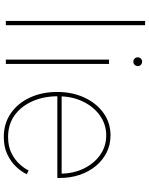

<svg xmlns="http://www.w3.org/2000/svg" viewBox="92 -860 778 1003"><g transform="rotate(90 481.5 -359.0)"><path d="M112.3 -727.5V0H89.8V-727.5Z M292 0V-539.1H314.5V0ZM302.7 -666Q293.5 -666 286.6 -672.6Q279.8 -679.2 279.8 -689Q279.8 -698.7 286.6 -705.3Q293.5 -711.9 302.7 -711.9Q312.5 -711.9 319.1 -705.3Q325.7 -698.7 325.7 -689Q325.7 -679.7 319.1 -672.9Q312.5 -666 302.7 -666Z M695.8 10.7Q625.5 10.7 572.5 -25.9Q519.5 -62.5 490.2 -125.7Q460.9 -189 460.9 -268.6Q460.9 -347.7 490.5 -410.9Q520 -474.1 571.3 -510.5Q622.6 -546.9 687.5 -546.9Q735.8 -546.9 776.4 -526.9Q816.9 -506.8 846.9 -470.9Q877 -435.1 893.6 -386.7Q910.2 -338.4 910.2 -281.7V-269H472.7V-291.5H897.5L887.7 -283.2Q887.7 -351.1 861.6 -405.8Q835.4 -460.4 790.3 -492.4Q745.1 -524.4 687.5 -524.4Q630.4 -524.4 584 -491.5Q537.6 -458.5 510.5 -401.9Q483.4 -345.2 483.4 -273.4V-270.5Q483.4 -199.2 508.8 -140.4Q534.2 -81.5 581.8 -46.6Q629.4 -11.7 695.8 -11.7Q745.1 -11.7 780.3 -29.3Q815.4 -46.9 838.1 -72Q860.8 -97.2 871.1 -119.1L890.6 -109.4Q878.4 -82.5 852.5 -54.7Q826.7 -26.9 787.6 -8.1Q748.5 10.7 695.8 10.7Z"/></g></svg>

Font: Inter 18pt Thin
Style: Regular
Weight: 250
Designer: Rasmus Andersson
Foundry: rsms
Version: Version 4.001;git-66647c0bb